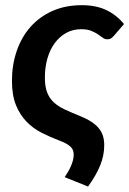

<svg xmlns="http://www.w3.org/2000/svg" viewBox="-20 -540 487 723"><path d="M410 -406.5Q404 -399.5 398.5 -395.8Q393 -392 383.5 -392Q374.5 -392 366.8 -398Q359 -404 348.5 -411Q338 -418 323.2 -424Q308.5 -430 286 -430Q254.5 -430 229.2 -416Q204 -402 186 -377.5Q168 -353 158.5 -319.8Q149 -286.5 149 -248Q149 -214 157.5 -192Q166 -170 182.5 -154.8Q199 -139.5 223 -128.2Q247 -117 278 -104.5Q304.5 -94 322.8 -82.2Q341 -70.5 352 -57Q363 -43.5 367.8 -27.8Q372.5 -12 372.5 7Q372.5 45.5 357.2 83Q342 120.5 311.5 162.5L223.5 127Q229 119 235 109Q241 99 246 88Q251 77 254.2 65.5Q257.5 54 257.5 43Q257.5 35 255.5 28Q253.5 21 247.5 14.5Q241.5 8 231 1.8Q220.5 -4.5 204 -10.5Q169.5 -23.5 137 -40Q104.5 -56.5 79.8 -82Q55 -107.5 40 -144.5Q25 -181.5 25 -236Q25 -295.5 42.8 -347.5Q60.5 -399.5 94.2 -438Q128 -476.5 177 -498.5Q226 -520.5 288 -520.5Q341.5 -520.5 380 -502.2Q418.5 -484 447 -449.5Z"/></svg>

Font: Lato 2
Style: Bold Italic
Weight: 700
Italic angle: -7°
Designer: Lukasz Dziedzic with Adam Twardoch and Botio Nikoltchev
Foundry: tyPoland Lukasz Dziedzic
Version: Version 2.015; 2015-08-06; http://www.latofonts.com/